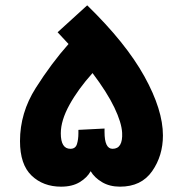

<svg xmlns="http://www.w3.org/2000/svg" viewBox="-20 -700 687 720"><path d="M591 -192Q591 -288 521.5 -413.5Q452 -539 307 -680L196 -579Q217 -557 237 -535Q173 -463 114 -370Q55 -277 55 -171Q55 -83 98.5 -41.5Q142 0 209 0Q251 0 279 -17Q307 -34 320 -58Q334 -34 362.5 -17Q391 0 430 0Q510 0 550.5 -58Q591 -116 591 -192ZM372 -205V-218L274 -213V-200Q274 -177 268.5 -159.5Q263 -142 244 -142Q208 -142 208 -200Q208 -248 240.5 -307Q273 -366 327 -426Q382 -353 409 -296.5Q436 -240 438 -202Q441 -142 402 -142Q372 -142 372 -205Z"/></svg>

Font: Noto Sans Arabic Extra
Style: Regular
Weight: 800
Designer: Nadine Chahine - Monotype Design Team
Foundry: Monotype Imaging Inc.
Version: Version 1.902